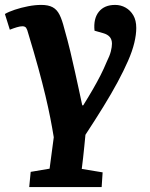

<svg xmlns="http://www.w3.org/2000/svg" viewBox="-24 -546 610 782"><path d="M178 141 195 13Q189 -24 181 -65Q173 -106 161 -156.5Q149 -207 132 -269Q115 -331 91 -410Q87 -426 82.5 -432.5Q78 -439 67 -439Q58 -439 44.5 -435Q31 -431 16 -425L-4 -489Q11 -498 36.5 -506.5Q62 -515 90.5 -520.5Q119 -526 144 -526Q173 -526 190.5 -516.5Q208 -507 218.5 -486Q229 -465 238 -429Q252 -380 262.5 -336Q273 -292 281.5 -253Q290 -214 297.5 -180Q305 -146 311 -117H315Q338 -154 355 -183.5Q372 -213 385.5 -239.5Q399 -266 411 -295Q423 -319 427.5 -337Q432 -355 432 -368Q432 -385 423 -395.5Q414 -406 396 -411L361 -421Q356 -470 378.5 -498Q401 -526 445 -526Q468 -526 487.5 -515Q507 -504 519 -483.5Q531 -463 531 -432Q531 -405 523 -371.5Q515 -338 497.5 -298Q480 -258 455 -211.5Q430 -165 397 -111.5Q364 -58 324 3Q322 25 319.5 49Q317 73 314.5 96.5Q312 120 309 142L394 156L390 216H95L101 154Z"/></svg>

Font: Literata
Style: Bold Italic
Weight: 700
Italic angle: -2°
Designer: Latin by Veronika Burian and Jose Scaglione. Greek by Irene Vlachou. Cyrillic by Vera Evstafieva
Foundry: TypeTogether
Version: Version 3.103;gftools[0.9.29]